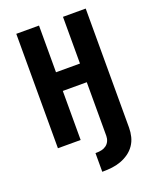

<svg xmlns="http://www.w3.org/2000/svg" viewBox="-172 -834 943 1159"><g transform="rotate(-20 300.0 -255.0)"><path d="M280 225V105H286Q303 105 319.5 101.5Q336 98 349.5 88Q363 78 370 62.5Q377 47 377 30V-315H223V0H77V-735H223V-435H377V-735H523V30Q523 59 516 87.5Q509 116 492.5 140Q476 164 452 181Q428 198 400.5 208Q373 218 344 221.5Q315 225 286 225Z"/></g></svg>

Font: Iosevka SS04 Heavy Extended
Style: Regular
Weight: 900
Width: 7
Monospace: yes
Designer: Belleve Invis
Foundry: Belleve Invis
Version: Version 19.0.0; ttfautohint (v1.8.4)